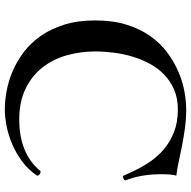

<svg xmlns="http://www.w3.org/2000/svg" viewBox="-18 -756 794 798"><g transform="rotate(90 379.0 -357.0)"><path d="M435.1 -733.9Q473.6 -733.9 512 -728.8Q550.3 -723.6 585.7 -716.6Q621.1 -709.5 652.8 -702.6Q684.6 -695.8 710 -692.9Q704.1 -675.3 704.1 -630.9Q704.1 -544.4 730 -481Q727.1 -472.2 711.9 -470.2L690.9 -515.1Q675.3 -548.8 653.3 -581.8Q631.3 -614.7 600.6 -640.9Q569.8 -667 529.1 -683.1Q488.3 -699.2 435.1 -699.2Q389.2 -699.2 353.5 -684.1Q317.9 -668.9 291 -643.3Q264.2 -617.7 245.6 -583.7Q227.1 -549.8 215.6 -511.7Q204.1 -473.6 199 -433.6Q193.8 -393.6 193.8 -356Q193.8 -293.5 210.2 -236.3Q226.6 -179.2 261.2 -135.5Q295.9 -91.8 349.4 -65.9Q402.8 -40 477.1 -40Q619.1 -40 691.9 -128.9Q699.7 -128.9 704.8 -124.5Q710 -120.1 710 -113.8Q686.5 -79.1 653.1 -53.7Q619.6 -28.3 582 -12Q544.4 4.4 506.1 12.2Q467.8 20 435.1 20Q399.4 20 358.2 12.5Q316.9 4.9 275.6 -12.7Q234.4 -30.3 196.5 -58.8Q158.7 -87.4 129.4 -129.2Q100.1 -170.9 82.5 -227.1Q64.9 -283.2 64.9 -356Q64.9 -429.2 82.5 -485.6Q100.1 -542 129.6 -584Q159.2 -626 197.5 -654.5Q235.8 -683.1 276.9 -700.9Q317.9 -718.8 358.9 -726.3Q399.9 -733.9 435.1 -733.9Z"/></g></svg>

Font: Jacques Francois
Style: Regular
Weight: 400
Designer: Manvel Shmavonyan, Alexei Vanyashin
Foundry: Cyreal (www.cyreal.org)
Version: Version 1.003